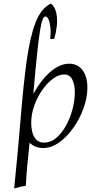

<svg xmlns="http://www.w3.org/2000/svg" viewBox="-20 -810 546 1070"><path d="M59 240Q81 23 95.5 -155Q110 -333 128 -466Q146 -599 177 -681.5Q208 -764 264 -790Q287 -771 294 -736.5Q301 -702 296.5 -664Q292 -626 282 -593H260Q264 -626 261 -654.5Q258 -683 251 -700.5Q244 -718 232 -718Q225 -718 218 -702Q211 -686 203.5 -642Q196 -598 187 -513Q178 -428 166 -290H168Q206 -361 259 -408Q312 -455 366 -455Q412 -455 439.5 -419.5Q467 -384 467 -322Q467 -267 446 -208Q425 -149 389.5 -98.5Q354 -48 310 -16.5Q266 15 220 15Q199 15 179 7.5Q159 0 145 -15Q138 46 132 111.5Q126 177 124 225Q90 231 59 240ZM226 -15Q262 -15 293 -41Q324 -67 347.5 -109.5Q371 -152 384 -201Q397 -250 397 -295Q397 -338 383 -366.5Q369 -395 337 -395Q308 -395 276 -372Q244 -349 216.5 -310Q189 -271 171.5 -223Q154 -175 154 -124Q154 -97 160.5 -72Q167 -47 183 -31Q199 -15 226 -15Z"/></svg>

Font: Bona Nova
Style: Italic
Weight: 400
Italic angle: -4°
Designer: Mateusz Machalski
Foundry: Capitalics
Version: Version 4.001; ttfautohint (v1.8.3)